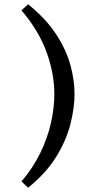

<svg xmlns="http://www.w3.org/2000/svg" viewBox="-20 -729 437 894"><path d="M233 -291Q233 -387 196.5 -487Q160 -587 80 -681L111 -709Q195 -641 242 -568.5Q289 -496 308 -425.5Q327 -355 327 -291Q327 -227 308 -151.5Q289 -76 242 0.5Q195 77 111 145L80 116Q133 54 167 -15.5Q201 -85 217 -155.5Q233 -226 233 -291Z"/></svg>

Font: Average
Style: Regular
Weight: 400
Designer: Eduardo Tunni
Foundry: Eduardo Rodriguez Tunni
Version: Version 1.003; ttfautohint (v1.8.4.7-5d5b)